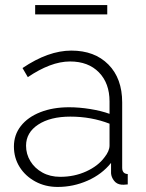

<svg xmlns="http://www.w3.org/2000/svg" viewBox="-20 -729 577 759"><path d="M35 -150Q35 -196 62.5 -231Q90 -266 139.5 -285.5Q189 -305 253 -305Q293 -305 336.5 -298Q380 -291 413 -279V-328Q413 -400 371 -443Q329 -486 257 -486Q218 -486 176 -470Q134 -454 90 -424L69 -460Q171 -529 262 -529Q354 -529 408.5 -474Q463 -419 463 -324V-66Q463 -42 485 -41V0Q466 2 460 1Q441 -1 430.5 -15Q420 -29 419 -44V-85Q383 -40 326.5 -15Q270 10 208 10Q159 10 119.5 -11.5Q80 -33 57.5 -69Q35 -105 35 -150ZM393 -107Q413 -132 413 -154V-240Q341 -268 258 -268Q179 -268 131 -236.5Q83 -205 83 -153Q83 -120 100 -92Q117 -64 147.5 -47Q178 -30 218 -30Q274 -30 321 -51.5Q368 -73 393 -107ZM119 -672V-709H404V-672Z"/></svg>

Font: Raleway Light
Style: Regular
Weight: 300
Designer: Matt McInerney, Pablo Impallari, Rodrigo Fuenzalida
Foundry: Matt McInerney, Pablo Impallari, Rodrigo Fuenzalida
Version: Version 4.026